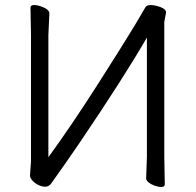

<svg xmlns="http://www.w3.org/2000/svg" viewBox="-20 -728 778 762"><path d="M560 -19 563 -105V-579Q472 -421 293 -157Q237 -75 184 -1Q174 13 160 13Q146 13 132 6Q118 -1 108.5 -11.5Q99 -22 99 -32L103 -87V-588L101 -697Q101 -708 114.5 -708Q128 -708 142 -703Q176 -691 176 -675L172 -589V-104Q266 -233 375.5 -405Q485 -577 518.5 -633.5Q552 -690 557 -699Q562 -708 578 -708Q594 -708 616.5 -700Q639 -692 639 -678L632 -641V-106L634 3Q634 14 621 14Q608 14 594 9Q580 4 570 -4Q560 -12 560 -19Z"/></svg>

Font: Fusion Kai T
Style: Regular
Weight: 400
Designer: Fontworks Inc.
Version: Version 24.134;May 13, 2024